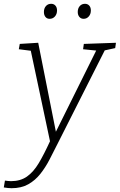

<svg xmlns="http://www.w3.org/2000/svg" viewBox="-71 -753 630 1010"><path d="M-51 233 -45 197Q-37 198 -29 199Q-21 200 -13 200Q36 200 70.5 176Q105 152 133 105Q161 58 192 -10L91 -486L28 -494L33 -522L130 -528L223 -60L435 -487L366 -494L370 -522L539 -528L535 -500L480 -488L232 3Q211 45 189.5 86.5Q168 128 141 162Q114 196 77.5 216.5Q41 237 -10 237Q-28 237 -51 233ZM190 -654Q176 -654 168 -664Q160 -674 160 -690Q160 -709 170.5 -721Q181 -733 198 -733Q212 -733 220.5 -723.5Q229 -714 229 -698Q229 -679 218 -666.5Q207 -654 190 -654ZM369 -654Q355 -654 346.5 -664Q338 -674 338 -690Q338 -709 348.5 -721Q359 -733 376 -733Q390 -733 398.5 -723.5Q407 -714 407 -698Q407 -679 396 -666.5Q385 -654 369 -654Z"/></svg>

Font: Bitter Light
Style: Italic
Weight: 300
Italic angle: -9°
Designer: Sol Matas, and Bitter project Authors
Foundry: Sol Matas
Version: Version 2.001